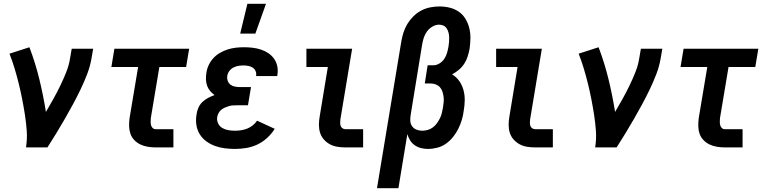

<svg xmlns="http://www.w3.org/2000/svg" viewBox="-20 -777 4040 1012"><path d="M117 0Q124 -44 121 -86.5Q118 -129 111.5 -171Q105 -213 97 -254Q89 -295 79 -335.5Q69 -376 57 -416Q45 -456 30 -494L135 -528Q166 -447 187 -361Q208 -275 222 -187Q242 -221 261 -255Q280 -289 297 -324Q314 -359 328.5 -395Q343 -431 349 -468L358 -520H471L462 -468Q455 -427 439.5 -386.5Q424 -346 405 -306.5Q386 -267 365 -228Q344 -189 322 -151Q300 -113 277 -75Q254 -37 230 0Z M800 0Q779 0 758.5 -3.5Q738 -7 720 -15.5Q702 -24 688 -38.5Q674 -53 667.5 -72Q661 -91 660.5 -112Q660 -133 663 -155L708 -424H567L583 -520H977L961 -424H820L775 -155Q774 -145 774 -135.5Q774 -126 776 -117.5Q778 -109 784.5 -102.5Q791 -96 801 -96H894V0Z M1219 8Q1191 8 1164 4.5Q1137 1 1112.5 -8Q1088 -17 1067 -32.5Q1046 -48 1032.5 -70Q1019 -92 1015 -119Q1011 -146 1016 -174Q1018 -191 1025.5 -208.5Q1033 -226 1046.5 -239Q1060 -252 1077 -261Q1094 -270 1111 -276Q1098 -285 1087.5 -297.5Q1077 -310 1071.5 -325.5Q1066 -341 1065.5 -358.5Q1065 -376 1068 -394Q1071 -415 1080.5 -435Q1090 -455 1105.5 -471.5Q1121 -488 1140.5 -499Q1160 -510 1180.5 -516.5Q1201 -523 1222.5 -525.5Q1244 -528 1264 -528Q1288 -528 1310.5 -525.5Q1333 -523 1354.5 -516Q1376 -509 1394 -497Q1412 -485 1424.5 -467.5Q1437 -450 1441.5 -427.5Q1446 -405 1442 -382L1441 -376H1330V-378Q1332 -391 1327 -402.5Q1322 -414 1312 -420.5Q1302 -427 1289.5 -429.5Q1277 -432 1264 -432Q1251 -432 1237.5 -430Q1224 -428 1211 -421.5Q1198 -415 1189 -403Q1180 -391 1178 -377Q1176 -363 1180.5 -350.5Q1185 -338 1195 -330.5Q1205 -323 1218.5 -320.5Q1232 -318 1246 -318H1303L1287 -222H1230Q1219 -222 1208.5 -221.5Q1198 -221 1187.5 -218Q1177 -215 1166.5 -210.5Q1156 -206 1147 -199Q1138 -192 1132.5 -181.5Q1127 -171 1125 -161Q1122 -143 1129.5 -127Q1137 -111 1151.5 -102.5Q1166 -94 1183.5 -91Q1201 -88 1219 -88Q1235 -88 1251 -90.5Q1267 -93 1282.5 -99Q1298 -105 1312 -116Q1326 -127 1335 -141L1428 -98Q1412 -72 1388 -50Q1364 -28 1336 -15Q1308 -2 1278 3Q1248 8 1219 8ZM1246 -600 1284 -757H1382L1326 -600Z M1800 0Q1779 0 1757.5 -3.5Q1736 -7 1718 -17Q1700 -27 1686.5 -42.5Q1673 -58 1667 -77.5Q1661 -97 1661 -119Q1661 -141 1665 -163L1708 -424H1595V-520H1836L1774 -147Q1773 -138 1773 -129.5Q1773 -121 1775.5 -113.5Q1778 -106 1785 -101Q1792 -96 1801 -96H1894V0Z M1967 215 2095 -557Q2099 -581 2106.5 -605Q2114 -629 2127 -650.5Q2140 -672 2158.5 -690.5Q2177 -709 2199.5 -721Q2222 -733 2247 -738Q2272 -743 2296 -743Q2324 -743 2350.5 -736.5Q2377 -730 2398.5 -715Q2420 -700 2433.5 -677.5Q2447 -655 2453.5 -629Q2460 -603 2459.5 -575Q2459 -547 2455 -519Q2451 -499 2445 -479.5Q2439 -460 2427.5 -442Q2416 -424 2399 -409.5Q2382 -395 2363 -385Q2386 -371 2401 -349.5Q2416 -328 2423 -302Q2430 -276 2429.5 -248Q2429 -220 2424 -192Q2421 -168 2414 -144.5Q2407 -121 2395.5 -98Q2384 -75 2368 -55Q2352 -35 2331 -20Q2310 -5 2285 1.5Q2260 8 2236 8Q2217 8 2199 3.5Q2181 -1 2166 -11.5Q2151 -22 2141.5 -37.5Q2132 -53 2127 -70L2080 215ZM2205 -88Q2219 -88 2234 -92Q2249 -96 2261.5 -105.5Q2274 -115 2283 -127.5Q2292 -140 2299 -154Q2306 -168 2309 -182Q2312 -196 2315 -211Q2317 -225 2318.5 -239.5Q2320 -254 2318 -267.5Q2316 -281 2312 -294Q2308 -307 2299 -317Q2290 -327 2277 -332Q2264 -337 2250 -337H2219L2234 -433H2265Q2281 -433 2297 -443Q2313 -453 2322.5 -468Q2332 -483 2336.5 -499Q2341 -515 2344 -532Q2346 -544 2347 -556.5Q2348 -569 2347.5 -581.5Q2347 -594 2344 -605.5Q2341 -617 2334.5 -627Q2328 -637 2317.5 -642Q2307 -647 2294 -647Q2277 -647 2259.5 -637Q2242 -627 2230.5 -611Q2219 -595 2213.5 -577.5Q2208 -560 2205 -542L2145 -174Q2142 -157 2142.5 -141Q2143 -125 2151.5 -112.5Q2160 -100 2174.5 -94Q2189 -88 2205 -88Z M2800 0Q2779 0 2757.5 -3.5Q2736 -7 2718 -17Q2700 -27 2686.5 -42.5Q2673 -58 2667 -77.5Q2661 -97 2661 -119Q2661 -141 2665 -163L2708 -424H2595V-520H2836L2774 -147Q2773 -138 2773 -129.5Q2773 -121 2775.5 -113.5Q2778 -106 2785 -101Q2792 -96 2801 -96H2894V0Z M3117 0Q3124 -44 3121 -86.5Q3118 -129 3111.5 -171Q3105 -213 3097 -254Q3089 -295 3079 -335.5Q3069 -376 3057 -416Q3045 -456 3030 -494L3135 -528Q3166 -447 3187 -361Q3208 -275 3222 -187Q3242 -221 3261 -255Q3280 -289 3297 -324Q3314 -359 3328.5 -395Q3343 -431 3349 -468L3358 -520H3471L3462 -468Q3455 -427 3439.5 -386.5Q3424 -346 3405 -306.5Q3386 -267 3365 -228Q3344 -189 3322 -151Q3300 -113 3277 -75Q3254 -37 3230 0Z M3800 0Q3779 0 3758.5 -3.5Q3738 -7 3720 -15.5Q3702 -24 3688 -38.5Q3674 -53 3667.5 -72Q3661 -91 3660.5 -112Q3660 -133 3663 -155L3708 -424H3567L3583 -520H3977L3961 -424H3820L3775 -155Q3774 -145 3774 -135.5Q3774 -126 3776 -117.5Q3778 -109 3784.5 -102.5Q3791 -96 3801 -96H3894V0Z"/></svg>

Font: Iosevka Curly
Style: Bold Italic
Weight: 700
Italic angle: -9°
Monospace: yes
Designer: Belleve Invis
Foundry: Belleve Invis
Version: Version 22.1.2; ttfautohint (v1.8.4)